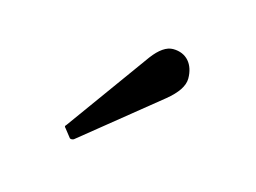

<svg xmlns="http://www.w3.org/2000/svg" viewBox="-43 -774 427 320"><g transform="rotate(15 170.5 -614.5)"><path d="M223 -709C211.7 -709 200 -701 188 -685L84 -541C82.7 -539.7 82 -538.7 82 -538C82 -537.3 82.7 -536.3 84 -535L95 -521C95.7 -520.3 96.7 -520 98 -520C99.3 -520 100.7 -520.3 102 -521L233 -627C251 -641.7 260 -655.3 260 -668C260 -692.2 246.6 -709 223 -709Z"/></g></svg>

Font: fbb
Style: Italic
Weight: 400
Italic angle: -12°
Designer: David J. Perry, Michael Sharpe
Version: Version 0.991